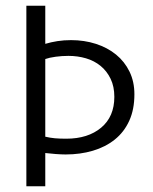

<svg xmlns="http://www.w3.org/2000/svg" viewBox="-20 -650 533 670"><path d="M72 -630H138V-497Q158 -503 180.5 -506.5Q203 -510 228 -510Q274 -510 314.5 -497Q355 -484 385 -459.5Q415 -435 432 -400Q449 -365 449 -321Q449 -268 431 -228.5Q413 -189 380.5 -163Q348 -137 304 -124Q260 -111 209 -111Q195 -111 174.5 -112.5Q154 -114 138 -116V0H72ZM138 -173Q155 -169 171.5 -167.5Q188 -166 211 -166Q287 -166 333 -204.5Q379 -243 379 -312Q379 -348 366 -375Q353 -402 331 -420Q309 -438 280 -446.5Q251 -455 219 -455Q196 -455 174 -452Q152 -449 138 -444Z"/></svg>

Font: Mukta Light
Style: Regular
Weight: 300
Designer: Girish Dalvi and Yashodeep Gholap
Foundry: Ek Type
Version: Version 2.538;PS 1.002;hotconv 16.6.51;makeotf.lib2.5.65220;